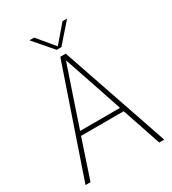

<svg xmlns="http://www.w3.org/2000/svg" viewBox="-214 -1017 1014 1130"><g transform="rotate(-30 293.5 -451.5)"><path d="M277 -728H314L563 0H529L440 -264H150L62 0H28ZM224 -483 160 -292H431L367 -483L296 -692H295ZM279 -774 168 -903H200L295 -789L393 -903H424L311 -774Z"/></g></svg>

Font: Murecho ExtraLight
Style: Regular
Weight: 200
Designer: Neil Summerour
Foundry: Positype
Version: Version 1.010; ttfautohint (v1.8.3)